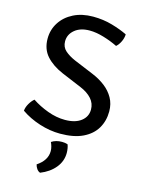

<svg xmlns="http://www.w3.org/2000/svg" viewBox="-139 -776 834 1119"><g transform="rotate(15 278.0 -216.5)"><path d="M32 -62Q34 -84 46.8 -105.8Q59.5 -127.5 75 -140Q118.5 -111 171.5 -91.5Q224.5 -72 276 -72Q338 -72 373 -99Q408 -126 408 -169Q408 -206.5 383.2 -234.2Q358.5 -262 314 -280.5L193.5 -331Q130.5 -358 93.5 -399.2Q56.5 -440.5 56.5 -504Q56.5 -557.5 84.5 -601.2Q112.5 -645 163 -670.5Q213.5 -696 280.5 -696Q342 -696 396.5 -680.2Q451 -664.5 490 -645Q489.5 -623.5 479.2 -601.5Q469 -579.5 453 -565.5Q413.5 -585 367.2 -598.8Q321 -612.5 282.5 -612.5Q226 -612.5 192.5 -584.5Q159 -556.5 159 -515Q159 -480.5 183.2 -459Q207.5 -437.5 245 -421.5L364 -372Q406 -354.5 439.8 -328.5Q473.5 -302.5 493.5 -267Q513.5 -231.5 513.5 -186Q513.5 -129 487 -84Q460.5 -39 406.5 -13Q352.5 13 270 13Q208 13 144.8 -7.2Q81.5 -27.5 32 -62ZM328 61Q332 69 334.5 83.5Q337 98 337 111.5Q337 161.5 304.5 201.2Q272 241 216.5 263Q204.5 259 196 247Q187.5 235 184.5 221Q244 181.5 244 125.5Q244 112 240.2 98.2Q236.5 84.5 231 73.5Q257 56 294 56Q312.5 56 328 61Z"/></g></svg>

Font: Signika Negative Light
Style: Regular
Weight: 400
Version: Version 2.001